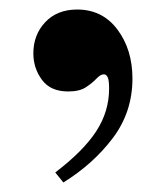

<svg xmlns="http://www.w3.org/2000/svg" viewBox="-20 -179 348 403"><path d="M113 204 96 183Q155 138 182 96.5Q209 55 209 7Q209 -11 206 -17Q203 -23 198 -23Q191 -23 182.5 -14Q174 -5 160.5 4Q147 13 123 13Q86 13 68 -11.5Q50 -36 50 -67Q50 -106 75 -132.5Q100 -159 142 -159Q195 -159 226.5 -117Q258 -75 258 -14Q258 56 217 110.5Q176 165 113 204Z"/></svg>

Font: Libre Bodoni
Style: Bold
Weight: 700
Designer: Pablo Impallari, Rodrigo Fuenzalida
Foundry: Impallari Type
Version: Version 2.005;gftools[0.9.23]